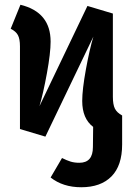

<svg xmlns="http://www.w3.org/2000/svg" viewBox="-20 -565 559 808"><path d="M494 -79V43Q494 132 449 177.5Q404 223 322 223Q245 223 193 182L241 100Q261 110 277 115Q293 120 314 120Q371 120 371 54L372 -31Q326 -66 326 -140Q326 -188 341.5 -273Q357 -358 373 -411L171 10L64 -22V-370Q64 -401 55.5 -417Q47 -433 25 -444L66 -545Q193 -514 193 -390Q193 -342 177.5 -257Q162 -172 146 -118L348 -540L455 -508V-158Q455 -125 463.5 -108Q472 -91 494 -79Z"/></svg>

Font: Fira Sans Condensed SemiBold
Style: Regular
Weight: 600
Width: 3
Designer: bBox Type GmbH & Carrois Corporate GbR & Edenspiekermann AG
Foundry: bBox Type GmbH & Carrois Corporate GbR & Edenspiekermann AG
Version: Version 4.301